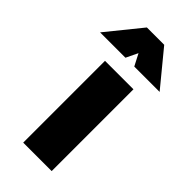

<svg xmlns="http://www.w3.org/2000/svg" viewBox="-280 -780 830 830"><g transform="rotate(45 135.0 -365.0)"><path d="M0 0ZM55 -500H229V0H55ZM81 -730H187L317 -572H162L134 -626L108 -572H-47Z"/></g></svg>

Font: Cairo Black
Style: Regular
Weight: 900
Designer: Mohamed Gaber, the designers of Titillium
Foundry: Kief Type Foundry
Version: Version 2.009; ttfautohint (v1.5.33-1714) -l 8 -r 50 -G 200 